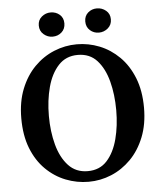

<svg xmlns="http://www.w3.org/2000/svg" viewBox="-58 -904 821 971"><g transform="rotate(-5 352.5 -418.0)"><path d="M353 17Q293 17 237 -5Q181 -27 136.5 -71Q92 -115 66.5 -180Q41 -245 41 -332Q41 -416 67 -481Q93 -546 137 -590.5Q181 -635 237 -658Q293 -681 353 -681Q412 -681 467.5 -659Q523 -637 567.5 -593Q612 -549 638 -483.5Q664 -418 664 -332Q664 -248 638 -183Q612 -118 568 -73.5Q524 -29 468.5 -6Q413 17 353 17ZM353 -37Q414 -37 451 -78Q488 -119 505.5 -186Q523 -253 523 -332Q523 -411 505.5 -478Q488 -545 451 -586Q414 -627 353 -627Q293 -627 255 -586Q217 -545 199 -478Q181 -411 181 -332Q181 -253 199 -186Q217 -119 255 -78Q293 -37 353 -37ZM235 -730Q210 -730 190 -747Q170 -764 170 -792Q170 -820 190 -836.5Q210 -853 235 -853Q262 -853 281 -836.5Q300 -820 300 -792Q300 -764 281 -747Q262 -730 235 -730ZM470 -730Q444 -730 425 -747Q406 -764 406 -792Q406 -820 425 -836.5Q444 -853 470 -853Q496 -853 516 -836.5Q536 -820 536 -792Q536 -764 516 -747Q496 -730 470 -730Z"/></g></svg>

Font: Source Serif 4 Semibold
Style: Regular
Weight: 600
Designer: Frank Grießhammer
Foundry: Adobe
Version: Version 4.005;hotconv 1.1.0;makeotfexe 2.6.0